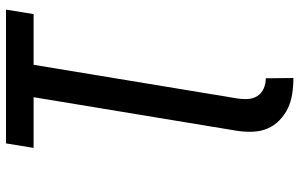

<svg xmlns="http://www.w3.org/2000/svg" viewBox="-199 -576 998 640"><g transform="rotate(-90 300.0 -256.0)"><path d="M360 223Q333 223 307 219Q281 215 259 204.5Q237 194 219 176.5Q201 159 191.5 136.5Q182 114 181 87.5Q180 61 184 35L296 -643H127L142 -735H588L573 -643H404L292 35Q289 53 290 71Q291 89 300 103Q309 117 325 124Q341 131 359 131Z"/></g></svg>

Font: Iosevka Aile Semibold
Style: Italic
Weight: 600
Italic angle: -9°
Designer: Belleve Invis
Foundry: Belleve Invis
Version: Version 31.1.0; ttfautohint (v1.8.4)